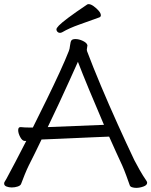

<svg xmlns="http://www.w3.org/2000/svg" viewBox="-21 -900 732 929"><path d="M460 -816Q411 -798 362.5 -781Q314 -764 280 -744Q274 -741 269 -741Q262 -741 257 -746Q252 -751 252 -758Q252 -764 264 -776.5Q276 -789 308.5 -813.5Q341 -838 402 -879Q404 -880 408 -880Q418 -880 431.5 -870.5Q445 -861 456 -848.5Q467 -836 467 -826Q467 -819 460 -816ZM99 -218Q87 -218 77 -236.5Q67 -255 67 -270Q67 -285 78 -285H80Q89 -284 98 -283.5Q107 -283 119 -283H138Q172 -351 206 -420.5Q240 -490 268 -551Q296 -612 312 -653Q316 -662 318 -680.5Q320 -699 325 -705Q330 -711 344 -711Q361 -711 379 -702.5Q397 -694 401 -684Q401 -684 401 -683L402 -681Q402 -681 402 -680Q402 -676 400.5 -670.5Q399 -665 399 -660Q399 -655 400 -653Q429 -576 467.5 -484.5Q506 -393 548 -300Q590 -207 629 -125Q637 -109 654 -79Q671 -49 687 -26Q689 -23 690 -20.5Q691 -18 691 -16Q691 -4 673 2.5Q655 9 638 9Q627 9 618 6Q609 3 607 -3Q601 -21 590 -50.5Q579 -80 571 -98Q556 -130 540 -165.5Q524 -201 507 -239Q507 -239 483.5 -238Q460 -237 423 -235.5Q386 -234 344.5 -232Q303 -230 265.5 -228.5Q228 -227 204.5 -226Q181 -225 180 -225Q164 -191 148 -159Q132 -127 118 -99Q110 -83 98.5 -55Q87 -27 81 -10Q78 -2 64.5 2.5Q51 7 36 7Q22 7 10.5 2.5Q-1 -2 -1 -12Q-1 -18 3 -23Q7 -29 11 -36.5Q15 -44 24.5 -62Q34 -80 53.5 -116.5Q73 -153 106 -218ZM482 -296Q445 -382 411 -464Q377 -546 356 -601Q339 -563 315.5 -511Q292 -459 265 -401Q238 -343 210 -285Z"/></svg>

Font: Klee One SemiBold
Style: Regular
Weight: 600
Designer: Fontworks Inc.
Foundry: Fontworks Inc.
Version: Version 1.00;January 12, 2022;FontCreator 13.0.0.2683 64-bit